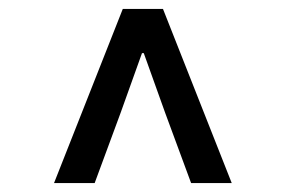

<svg xmlns="http://www.w3.org/2000/svg" viewBox="-20 -690 640 430"><path d="M101 -280 255 -670H345L499 -280H408L350 -437L302 -571H298L250 -437L192 -280Z"/></svg>

Font: TypoPRO Source Code Pro
Style: Italic
Weight: 600
Italic angle: -11°
Monospace: yes
Designer: Paul D. Hunt, Teo Tuominen
Foundry: Adobe Systems Incorporated
Version: Version 1.030;PS 1.0;hotconv 1.0.84;makeotf.lib2.5.63406